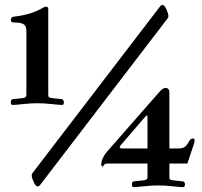

<svg xmlns="http://www.w3.org/2000/svg" viewBox="-20 -731 811 771"><path d="M107.4 -27.3Q107.4 -33.2 111.3 -37.1L621.1 -703.1Q627 -710.9 632.8 -710.9Q641.6 -710.9 650.4 -688.5Q656.2 -675.8 656.2 -666Q656.2 -660.2 652.3 -656.2L142.6 9.8Q136.7 17.6 130.9 17.6Q122.1 17.6 113.3 -4.9Q107.4 -17.6 107.4 -27.3ZM386.7 -72.3Q386.7 -91.8 407.2 -119.1L623 -365.2Q634.8 -377.9 644.5 -377.9Q660.2 -377.9 660.2 -359.4V-134.8H692.4Q710.9 -134.8 719.7 -139.6Q728.5 -144.5 737.3 -160.2Q744.1 -174.8 753.9 -174.8Q761.7 -174.8 761.7 -168Q761.7 -161.1 755.9 -144.5L732.4 -74.2H660.2V-19.5Q660.2 -11.7 664.1 -9.8Q668 -7.8 675.8 -6.8L712.9 -2.9Q722.7 -2 722.7 9.8Q722.7 20.5 714.8 20.5Q705.1 20.5 668 16.6Q644.5 13.7 615.2 13.7Q586.9 13.7 562.5 16.6Q526.4 20.5 515.6 20.5Q509.8 20.5 509.8 9.8Q509.8 -2 517.6 -2.9L555.7 -6.8Q560.5 -7.8 563.5 -8.3Q566.4 -8.8 569.3 -11.2Q572.3 -13.7 572.3 -19.5V-74.2H410.2Q400.4 -74.2 396.5 -67.4Q394.5 -62.5 391.6 -62.5Q386.7 -62.5 386.7 -72.3ZM460.9 -140.6Q460.9 -134.8 471.7 -134.8H572.3V-261.7Q572.3 -267.6 570.3 -267.6Q568.4 -267.6 564.5 -263.7L466.8 -150.4Q460.9 -144.5 460.9 -140.6ZM722.7 9.8ZM23.4 -320.3Q23.4 -332 32.2 -333L70.3 -336.9Q75.2 -337.9 77.6 -338.4Q80.1 -338.9 83 -341.3Q85.9 -343.8 85.9 -349.6V-607.4Q85.9 -627 74.7 -633.8Q63.5 -640.6 37.1 -640.6Q23.4 -640.6 23.4 -650.4Q23.4 -662.1 35.2 -664.1Q105.5 -671.9 151.4 -699.2Q159.2 -704.1 164.1 -704.1Q173.8 -704.1 173.8 -695.3V-349.6Q173.8 -341.8 177.7 -339.8Q181.6 -337.9 189.5 -336.9L227.5 -333Q236.3 -332 236.3 -320.3Q236.3 -309.6 229.5 -309.6Q218.8 -309.6 182.6 -313.5Q158.2 -316.4 129.9 -316.4Q101.6 -316.4 77.1 -313.5Q41 -309.6 30.3 -309.6Q23.4 -309.6 23.4 -320.3ZM236.3 -320.3Z"/></svg>

Font: Monomakh Unicode TT
Style: Medium
Weight: 500
Designer: Alexey Kryukov, Aleksandr Andreev
Version: Version 1.1